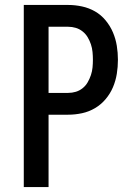

<svg xmlns="http://www.w3.org/2000/svg" viewBox="-20 -755 540 775"><path d="M76 0V-735H255Q283 -735 311 -729Q339 -723 363.5 -709Q388 -695 406.5 -672.5Q425 -650 436 -624Q447 -598 451.5 -570Q456 -542 456 -514Q456 -485 451.5 -457Q447 -429 436 -403Q425 -377 406.5 -355Q388 -333 363.5 -318.5Q339 -304 311 -298Q283 -292 255 -292H176V0ZM176 -380H255Q271 -380 286 -384.5Q301 -389 313.5 -399Q326 -409 334 -423Q342 -437 347 -452Q352 -467 353.5 -482.5Q355 -498 355 -514Q355 -529 353.5 -545Q352 -561 347 -576Q342 -591 334 -604.5Q326 -618 313.5 -628Q301 -638 286 -642.5Q271 -647 255 -647H176Z"/></svg>

Font: Iosevka SS18 Semibold
Style: Regular
Weight: 600
Monospace: yes
Designer: Belleve Invis
Foundry: Belleve Invis
Version: Version 25.1.1; ttfautohint (v1.8.4)